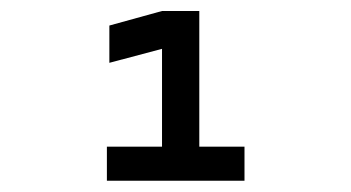

<svg xmlns="http://www.w3.org/2000/svg" viewBox="-20 -713 626 342"><path d="M170.4 -391.1H415.5V-451.7H335V-693.4H268.6L174.8 -667.5V-601.1L268.6 -626V-451.7H170.4Z"/></svg>

Font: Cascadia Mono PL SemiLight
Style: Regular
Weight: 350
Monospace: yes
Designer: Aaron Bell
Foundry: Saja Typeworks
Version: Version 2404.023